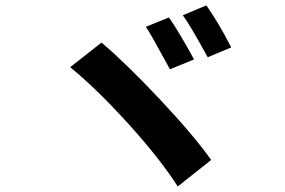

<svg xmlns="http://www.w3.org/2000/svg" viewBox="-20 -755 1040 701"><path d="M512.7 -657.2 596.7 -691.4Q628.9 -646.5 688.5 -538.1L600.6 -502Q527.3 -636.7 512.7 -657.2ZM647.5 -699.2 733.4 -735.4Q779.3 -669.9 824.2 -582L738.3 -545.9Q673.8 -664.1 647.5 -699.2ZM236.3 -509.8 350.6 -599.6Q438.5 -525.4 563 -393.1Q687.5 -260.7 751 -170.9L628.9 -74.2Q565.4 -173.8 450.2 -301.3Q335 -428.7 236.3 -509.8Z"/></svg>

Font: Gen Shin Gothic Monospace Bold
Style: Bold
Weight: 700
Designer: [Source Han Sans]
Ryoko NISHIZUKA  (kana & ideographs); Paul D. Hunt (Latin, Greek & Cyrillic); Wenlong ZHANG  (bopomofo
Version: Version 1.002.20150607